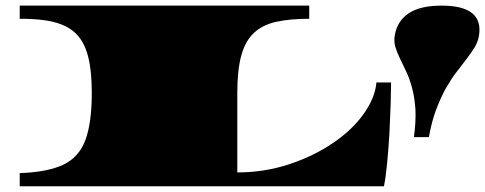

<svg xmlns="http://www.w3.org/2000/svg" viewBox="-20 -650 1693 670"><path d="M48.8 0V-45.9Q146.5 -49.3 201.2 -75.4Q255.9 -101.6 278.1 -161.6Q300.3 -221.7 300.3 -326.2Q300.3 -403.3 286.9 -454.8Q273.4 -506.3 242.2 -535.6Q221.7 -554.2 193.8 -564.9Q166 -575.7 129.9 -580.1Q93.8 -584.5 48.8 -584.5V-630.4H1059.1V-584.5Q992.2 -584.5 944.3 -574Q896.5 -563.5 866.5 -535.6Q836.4 -507.8 822.3 -457.3Q808.1 -406.7 808.1 -326.2V-48.3Q902.8 -48.3 989.3 -76.9Q1075.7 -105.5 1142.6 -151.4Q1209.5 -196.8 1249.3 -252.9Q1289.1 -309.1 1293.5 -362.3H1344.7Q1344.7 -335.4 1343.3 -287.8Q1341.8 -240.2 1338.9 -184.1Q1335.4 -127 1330.8 -79.1Q1326.2 -31.2 1319.8 0ZM1424.3 -171.4Q1428.2 -198.7 1429.4 -222.9Q1430.7 -247.1 1429.7 -268.1Q1426.8 -310.1 1418.2 -342.3Q1409.7 -374.5 1397.9 -399.4L1376 -445.3Q1365.7 -466.3 1359.9 -485.4Q1354 -504.4 1357.4 -525.4Q1365.7 -576.7 1406 -603.5Q1446.3 -630.4 1521 -630.4Q1668.5 -630.4 1651.4 -525.4Q1647.9 -504.4 1636.7 -485.4Q1625 -466.3 1608.9 -445.3Q1592.8 -424.3 1573.7 -399.4Q1564 -387.2 1554.7 -372.8Q1545.4 -358.4 1536.1 -342.3Q1518.1 -310.1 1502.2 -268.1Q1486.3 -226.1 1476.6 -171.4Z"/></svg>

Font: Asset
Style: Regular
Weight: 400
Version: Version 1.003; ttfautohint (v1.8.4.7-5d5b)